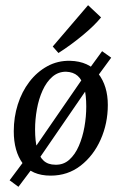

<svg xmlns="http://www.w3.org/2000/svg" viewBox="-20 -663 466 739"><path d="M51 56 17 31 76 -48 90 -59 307 -374 317 -389 373 -466 408 -441 353 -366 339 -356 122 -40 112 -25ZM193 -29Q224 -28 246.5 -48Q269 -68 283.5 -101.5Q298 -135 305 -174.5Q312 -214 312 -253Q312 -297 304 -326.5Q296 -356 279 -371Q262 -386 234 -387Q204 -387 181.5 -367.5Q159 -348 144 -315Q129 -282 122 -242.5Q115 -203 115 -165Q115 -120 123 -90Q131 -60 148 -44.5Q165 -29 193 -29ZM175 13Q102 13 67.5 -34Q33 -81 33 -158Q33 -212 48.5 -261Q64 -310 93 -348Q122 -386 162 -408Q202 -430 250 -429Q322 -427 358.5 -379.5Q395 -332 395 -259Q395 -188 367.5 -126Q340 -64 290.5 -25.5Q241 13 175 13ZM183 -484 319 -643 369 -596Q343 -564 297.5 -526.5Q252 -489 205 -459Z"/></svg>

Font: Rasa
Style: Italic
Weight: 400
Italic angle: -7.10001°
Designer: Anna Giedrys (Yrsa+Rasa design), David Brezina (Yrsa art-direction, Rasa art-direction, design)
Foundry: Rosetta Type Foundry
Version: Version 2.004